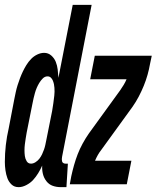

<svg xmlns="http://www.w3.org/2000/svg" viewBox="-49 -760 646 792"><path d="M28 12Q10 12 -1.5 1Q-13 -10 -18.5 -25Q-24 -40 -26.5 -57.5Q-29 -75 -29 -92Q-29 -109 -28 -126.5Q-27 -144 -25 -161.5Q-23 -179 -20 -196.5Q-17 -214 -13 -231L10 -351Q13 -366 16 -380Q19 -394 23.5 -408.5Q28 -423 33.5 -437.5Q39 -452 45.5 -465.5Q52 -479 60 -492Q68 -505 79 -516.5Q90 -528 104.5 -535Q119 -542 133 -542Q150 -542 162.5 -531Q175 -520 181 -505Q187 -490 189 -473Q191 -456 192 -439L251 -740H329L207 -113Q206 -108 206 -103.5Q206 -99 207 -94.5Q208 -90 212 -87.5Q216 -85 221 -85H231L225 12H202Q184 12 168.5 6.5Q153 1 142.5 -12.5Q132 -26 128 -42.5Q124 -59 125 -77Q118 -61 108.5 -45.5Q99 -30 87.5 -17.5Q76 -5 59.5 3.5Q43 12 28 12ZM79 -85Q88 -85 97.5 -91Q107 -97 113.5 -105.5Q120 -114 124.5 -123.5Q129 -133 132.5 -143Q136 -153 138 -162.5Q140 -172 142 -182L166 -302Q167 -310 168.5 -318Q170 -326 171 -334Q172 -342 173 -350Q174 -358 175 -366Q176 -374 176 -382Q176 -390 175.5 -398Q175 -406 173.5 -413Q172 -420 169 -427.5Q166 -435 160.5 -440Q155 -445 147 -445Q136 -445 127.5 -436.5Q119 -428 113 -418Q107 -408 102.5 -397.5Q98 -387 95 -376Q92 -365 89.5 -354.5Q87 -344 85 -333L61 -213Q59 -201 57 -189Q55 -177 53.5 -164.5Q52 -152 52 -140Q52 -128 53.5 -116.5Q55 -105 61 -95Q67 -85 79 -85ZM239 0 245 -33Q250 -56 256.5 -79Q263 -102 271.5 -124Q280 -146 292 -168Q304 -190 318 -210L447 -388Q454 -398 461 -409.5Q468 -421 473 -433H323L342 -530H577L570 -497Q566 -474 559.5 -451Q553 -428 544 -406Q535 -384 523.5 -362Q512 -340 498 -320L369 -142Q361 -132 354.5 -120.5Q348 -109 343 -97H493L474 0Z"/></svg>

Font: Lode
Style: Bold Italic
Weight: 700
Italic angle: -11°
Monospace: yes
Designer: Belleve Invis
Foundry: Belleve Invis
Version: Version 29.2.0; ttfautohint (v1.8.3)